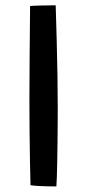

<svg xmlns="http://www.w3.org/2000/svg" viewBox="-20 -680 322 705"><path d="M187 4.5Q175.5 4.5 157.8 4.2Q140 4 122.2 3Q104.5 2 92 0Q91 -36.5 90 -90.5Q89 -144.5 88.5 -203.5Q88 -262.5 88 -311.5Q88 -382.5 88.8 -470.8Q89.5 -559 90.5 -658Q96 -658.5 107.5 -659Q119 -659.5 133.2 -659.8Q147.5 -660 161 -660.2Q174.5 -660.5 184.5 -660.5Q186.5 -599.5 188.2 -532.5Q190 -465.5 191 -401.5Q192 -337.5 192 -285Q192 -261.5 191.8 -228.5Q191.5 -195.5 191.2 -159.5Q191 -123.5 190.2 -90.2Q189.5 -57 188.8 -31.8Q188 -6.5 187 4.5Z"/></svg>

Font: Grandstander Thin
Style: Regular
Weight: 400
Version: Version 1.200